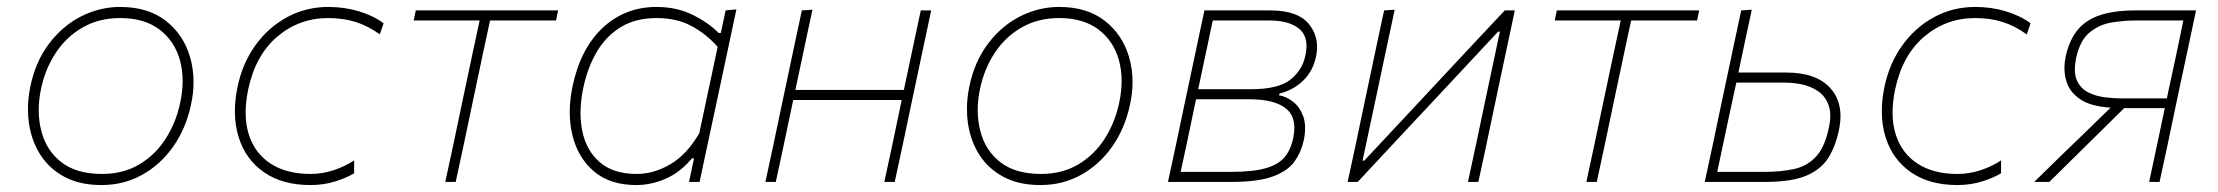

<svg xmlns="http://www.w3.org/2000/svg" viewBox="-20 -524 6388 553"><path d="M272 9Q210.5 9 166.5 -14.2Q122.5 -37.5 96.8 -77.5Q71 -117.5 63.5 -168Q60.5 -188.5 60.5 -209.5Q60.5 -240.5 67 -273Q82 -346.5 121.2 -398.2Q160.5 -450 214 -477Q267.5 -504 326 -504Q406 -504 457 -464.5Q508 -425 527 -361Q537.5 -326 537.5 -288Q537.5 -256 530 -222Q515.5 -154 479 -102Q442.5 -50 389.5 -20.5Q336.5 9 272 9ZM274 -23Q335 -23 381.2 -50.5Q427.5 -78 457.2 -124.5Q487 -171 499 -228Q506 -261 506 -291Q506 -323 498 -351.5Q482.5 -406.5 439 -439.2Q395.5 -472 326 -472Q265.5 -472 218.5 -445.2Q171.5 -418.5 140.8 -372Q110 -325.5 98 -267Q91.5 -236 91.5 -207Q91.5 -175.5 99 -147Q113 -91 156.5 -57Q200 -23 274 -23Z M874 9Q793.5 9 740.5 -27.8Q687.5 -64.5 667.5 -128.5Q656.5 -163.5 656.5 -203.5Q656.5 -236.5 664 -273Q678 -341 715.2 -393Q752.5 -445 806.8 -474.5Q861 -504 926 -504Q972 -504 1013.5 -491.5Q1055 -479 1085 -457L1074 -425Q1039 -450 1003.5 -461Q968 -472 925 -472Q842 -472 779 -418.8Q716 -365.5 695 -267Q687.5 -231 687.5 -199.5Q687.5 -165.5 696.5 -137Q714 -82 759.8 -52.5Q805.5 -23 874 -23Q908 -23 940.2 -33.5Q972.5 -44 1000 -62V-25Q980 -12.5 946.5 -1.8Q913 9 874 9Z M1262.5 0Q1274.5 -56.5 1286 -109Q1297 -161 1309.5 -221L1320 -270.5Q1331.5 -325.5 1341.2 -371Q1351 -416.5 1361.5 -465H1171.5L1177.5 -494H1587.5L1581.5 -465H1391.5Q1381 -416.5 1371.2 -371Q1361.5 -325.5 1350 -270.5L1339.5 -221Q1327 -161 1316 -109Q1304.5 -56.5 1292.5 0Z M1964.5 0Q1967.5 -14 1970.5 -28.5L1979 -68H1973Q1939.5 -27.5 1897.2 -9.2Q1855 9 1813 9Q1736.5 9 1690.2 -30.8Q1644 -70.5 1628.5 -135.5Q1621 -167 1621 -201.5Q1621 -237 1629 -275Q1651.5 -383 1715.5 -443.5Q1779.5 -504 1871 -504Q1929 -504 1975 -481.2Q2021 -458.5 2050 -429H2056L2070 -494L2101 -497Q2088.5 -439.5 2077.5 -386.5Q2066 -333 2053 -271.5L2001 -28.5Q1998 -14 1995 0ZM1814 -23Q1863 -23 1910.5 -50.8Q1958 -78.5 1994 -140L2047 -389Q2014 -426.5 1971.5 -449.2Q1929 -472 1871 -472Q1810.5 -472 1767.8 -445.8Q1725 -419.5 1698.5 -374Q1672 -328.5 1660 -271Q1652 -233 1652 -199Q1652 -172 1657 -147Q1668.5 -90.5 1707.5 -56.8Q1746.5 -23 1814 -23Z M2184.5 0Q2196.5 -56.5 2208 -109Q2219 -161 2231.5 -221L2242 -270.5Q2255 -332 2266.2 -385Q2277.5 -438 2289.5 -494L2320 -496Q2308 -439.5 2296.5 -386Q2285 -332 2272 -270.5L2271 -265H2583.5L2584.5 -270.5Q2597.5 -332 2608.8 -385Q2620 -438 2632 -494H2662Q2650 -438 2638.8 -385Q2627.5 -332 2614.5 -270.5L2604 -221Q2591.5 -161 2580.5 -109Q2569 -56.5 2557 0H2527Q2539 -56.5 2550.5 -109Q2561.5 -161 2574 -221L2577 -236H2264.5L2261.5 -221Q2249 -161 2237.8 -108.8Q2226.5 -56.5 2214.5 0Z M2976.5 9Q2915 9 2871 -14.2Q2827 -37.5 2801.2 -77.5Q2775.5 -117.5 2768 -168Q2765 -188.5 2765 -209.5Q2765 -240.5 2771.5 -273Q2786.5 -346.5 2825.8 -398.2Q2865 -450 2918.5 -477Q2972 -504 3030.5 -504Q3110.5 -504 3161.5 -464.5Q3212.5 -425 3231.5 -361Q3242 -326 3242 -288Q3242 -256 3234.5 -222Q3220 -154 3183.5 -102Q3147 -50 3094 -20.5Q3041 9 2976.5 9ZM2978.5 -23Q3039.5 -23 3085.8 -50.5Q3132 -78 3161.8 -124.5Q3191.5 -171 3203.5 -228Q3210.5 -261 3210.5 -291Q3210.5 -323 3202.5 -351.5Q3187 -406.5 3143.5 -439.2Q3100 -472 3030.5 -472Q2970 -472 2923 -445.2Q2876 -418.5 2845.2 -372Q2814.5 -325.5 2802.5 -267Q2796 -236 2796 -207Q2796 -175.5 2803.5 -147Q2817.5 -91 2861 -57Q2904.5 -23 2978.5 -23Z M3344 0Q3356 -56.5 3367.5 -109Q3378.5 -161 3391 -221L3401.5 -270.5Q3414.5 -332 3425.8 -385Q3437 -438 3449 -494H3639Q3718.5 -494 3750.5 -454Q3773.5 -425 3773.5 -388Q3773.5 -374 3770 -359Q3761 -318 3732.5 -291Q3704 -264 3665 -254.5L3664 -249.5Q3685 -246 3704.5 -230.8Q3724 -215.5 3734 -188Q3739 -173 3739 -155Q3739 -138.5 3735 -119.5Q3728 -86.5 3708.8 -59.2Q3689.5 -32 3646.8 -16Q3604 0 3526 0ZM3473 -465Q3462.5 -416.5 3453 -370.5Q3443.5 -325.5 3432.5 -274L3431 -267H3582Q3662 -267 3696.5 -294.5Q3731 -322 3739.5 -363Q3743 -378 3743 -391Q3743 -423 3722.5 -440.5Q3693.5 -465 3637 -465ZM3380.5 -29H3526Q3589 -29 3625.5 -39.5Q3662 -50 3679.8 -71.2Q3697.5 -92.5 3704.5 -125Q3708 -141.5 3708 -155.5Q3708 -191.5 3684.5 -211Q3651.5 -238 3580 -238H3425L3421.5 -222.5Q3410.5 -169.5 3401 -124Q3391 -78.5 3380.5 -29Z M3861.5 0Q3873.5 -56.5 3885 -109Q3896 -161 3908.5 -221L3919 -270.5Q3932 -332 3943.2 -385Q3954.5 -438 3966.5 -494L3997 -496Q3985 -439.5 3973.5 -386Q3962 -332 3949 -270.5L3904.5 -61.5H3909.5L4089 -253.5Q4144 -312.5 4201 -373.5Q4258 -434 4314 -494H4343Q4331 -438 4319.8 -385Q4308.5 -332 4295.5 -270.5L4285 -221Q4272.5 -161 4261.5 -109Q4250 -56.5 4238 0H4208Q4220 -56.5 4231.5 -109Q4242.5 -161 4255 -221L4300 -433H4295L4118.5 -244Q4062.5 -184.5 4005 -122.8Q3947.5 -61 3890.5 0Z M4549 0Q4561 -56.5 4572.5 -109Q4583.5 -161 4596 -221L4606.5 -270.5Q4618 -325.5 4627.8 -371Q4637.5 -416.5 4648 -465H4458L4464 -494H4874L4868 -465H4678Q4667.5 -416.5 4657.8 -371Q4648 -325.5 4636.5 -270.5L4626 -221Q4613.5 -161 4602.5 -109Q4591 -56.5 4579 0Z M4890 0Q4902 -56.5 4913.5 -109Q4924.5 -161 4937 -221L4947.5 -270.5Q4960.5 -332 4971.8 -385Q4983 -438 4995 -494L5025.5 -496Q5015.5 -450 5006.2 -406.2Q4997 -362.5 4987 -315H5126Q5211 -315 5252 -270Q5281 -237.5 5281 -189.5Q5281 -170.5 5276.5 -149Q5267.5 -105.5 5247.5 -71.8Q5227.5 -38 5184.8 -19Q5142 0 5063.5 0ZM4926 -29H5062.5Q5108.5 -29 5145.8 -36.8Q5183 -44.5 5209 -71.2Q5235 -98 5247 -154Q5251.5 -174 5251.5 -190.5Q5251.5 -208 5246.5 -221.5Q5237 -247.5 5216.2 -261.5Q5195.5 -275.5 5170.2 -280.8Q5145 -286 5123 -286H4981L4977.5 -270.5Q4963.5 -205.5 4951.2 -148Q4939 -90.5 4926 -29Z M5617.5 9Q5537 9 5484 -27.8Q5431 -64.5 5411 -128.5Q5400 -163.5 5400 -203.5Q5400 -236.5 5407.5 -273Q5421.5 -341 5458.8 -393Q5496 -445 5550.2 -474.5Q5604.5 -504 5669.5 -504Q5715.5 -504 5757 -491.5Q5798.5 -479 5828.5 -457L5817.5 -425Q5782.5 -450 5747 -461Q5711.5 -472 5668.5 -472Q5585.5 -472 5522.5 -418.8Q5459.5 -365.5 5438.5 -267Q5431 -231 5431 -199.5Q5431 -165.5 5440 -137Q5457.5 -82 5503.2 -52.5Q5549 -23 5617.5 -23Q5651.5 -23 5683.8 -33.5Q5716 -44 5743.5 -62V-25Q5723.5 -12.5 5690 -1.8Q5656.5 9 5617.5 9Z M5839 0Q5882.5 -42.5 5911.5 -71Q5948 -106 5983 -140L6059 -214Q6001.5 -217.5 5970.8 -238.5Q5940 -259.5 5931 -292Q5926 -309.5 5926 -328.5Q5926 -344 5929.5 -361Q5945 -432.5 5992.2 -463.2Q6039.5 -494 6129 -494H6305Q6293 -438 6282 -385Q6270.5 -332 6257.5 -271L6247 -221Q6234.5 -161 6223.5 -109Q6212 -56.5 6200 0H6170Q6181.5 -53.5 6192 -103.2Q6202.5 -153 6214.5 -210L6215 -212.5H6098L6024 -139.5Q5989 -105 5953.5 -70Q5917.5 -34.5 5882.5 0ZM6092.5 -240.5H6221L6227.5 -271.5Q6239 -324.5 6249 -371Q6258.5 -417.5 6268.5 -465H6129.5Q6097 -465 6061.8 -459.2Q6026.5 -453.5 5998.5 -430.5Q5970.5 -407.5 5959.5 -356Q5956 -338.5 5956 -324Q5956 -305.5 5962 -292Q5973 -268.5 5995.5 -257.5Q6018 -246.5 6044.5 -243.5Q6071 -240.5 6092.5 -240.5Z"/></svg>

Font: Heraclito Thin
Style: Italic
Weight: 100
Italic angle: -12°
Designer: Kostas Bartsokas (font) & Cristiano Sobral (main changes)
Foundry: Kostas Bartsokas (font) & Cristiano Sobral (main changes)
Version: Version 1.00;July 8, 2020;FontCreator 13.0.0.2655 64-bit